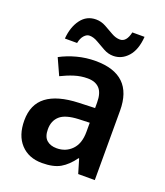

<svg xmlns="http://www.w3.org/2000/svg" viewBox="-139 -893 815 946"><g transform="rotate(20 268.5 -419.5)"><path d="M270 -604Q466 -604 466 -415V-51H379L357 -125H354Q323 -82 287.5 -61.5Q252 -41 192 -41Q122 -41 80.5 -85.5Q39 -130 39 -209Q39 -293 95 -335.5Q151 -378 262 -382L346 -385V-414Q346 -464 324.5 -487Q303 -510 262 -510Q227 -510 193.5 -499.5Q160 -489 126 -472L87 -558Q126 -579 173 -591.5Q220 -604 270 -604ZM289 -306Q220 -303 191.5 -277.5Q163 -252 163 -208Q163 -169 182.5 -151.5Q202 -134 235 -134Q283 -134 314.5 -166.5Q346 -199 346 -260V-308ZM89 -656Q94 -718 123.5 -757.5Q153 -797 202 -797Q229 -797 253.5 -783.5Q278 -770 300.5 -757Q323 -744 345 -744Q379 -744 391 -798H455Q450 -729 418 -693Q386 -657 341 -657Q315 -657 290.5 -670.5Q266 -684 243 -697.5Q220 -711 199 -711Q184 -711 171 -696.5Q158 -682 153 -656Z"/></g></svg>

Font: Noto Sans Tamil UI SemiCondensed SemiBold
Style: Regular
Weight: 600
Width: 4
Designer: Jelle Bosma - Monotype Design Team
Foundry: Monotype Imaging Inc.
Version: Version 2.004; ttfautohint (v1.8.4.7-5d5b)